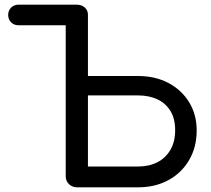

<svg xmlns="http://www.w3.org/2000/svg" viewBox="-20 -801 904 821"><path d="M310 0Q289 0 275 -13.5Q261 -27 261 -48V-693H59Q40 -693 27.5 -705.5Q15 -718 15 -737Q15 -756 27.5 -768.5Q40 -781 59 -781H308Q329 -781 342.5 -769Q356 -757 356 -738V-476H570Q644 -476 700.5 -446Q757 -416 789 -363.5Q821 -311 821 -243Q821 -172 789 -117Q757 -62 700.5 -31Q644 0 570 0ZM356 -89H570Q617 -89 652.5 -107Q688 -125 708.5 -160Q729 -195 729 -244Q729 -294 708.5 -327Q688 -360 652.5 -376.5Q617 -393 570 -393H356Z"/></svg>

Font: Comfortaa SemiBold
Style: Regular
Weight: 600
Designer: Johan Aakerlund
Foundry: Johan Aakerlund
Version: Version 3.104; ttfautohint (v1.8.1.43-b0c9)